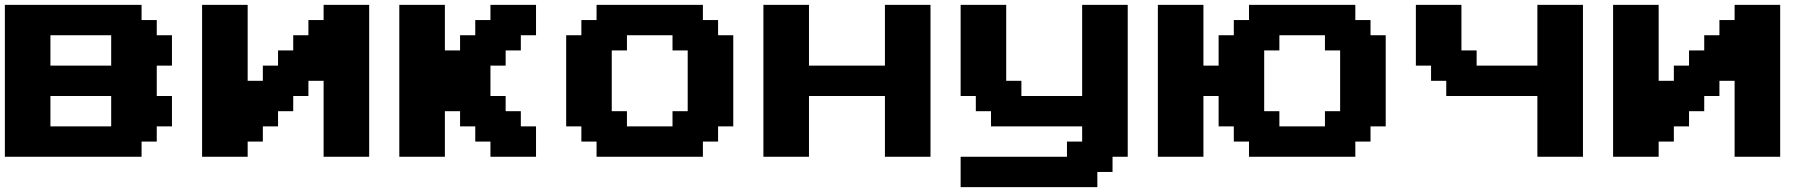

<svg xmlns="http://www.w3.org/2000/svg" viewBox="-20 -645 7469 790"><path d="M0 0H562.5V-62.5H625V-125H687.5V-250H625V-375H687.5V-500H625V-562.5H562.5V-625H0ZM437.5 -125H187.5V-250H437.5ZM437.5 -375H187.5V-500H437.5Z M1311.5 0H1499V-625H1311.5V-562.5H1249V-500H1186.5V-437.5H1124V-375H1061.5V-312.5H999V-625H811.5V0H999V-62.5H1061.5V-125H1124V-187.5H1186.5V-250H1249V-312.5H1311.5Z M1998 0H2185.5V-125H2123V-187.5H2060.5V-250H1998V-375H2060.5V-437.5H2123V-500H2185.5V-625H1998V-562.5H1935.5V-500H1873V-437.5H1810.5V-625H1623V0H1810.5V-187.5H1873V-125H1935.5V-62.5H1998Z M2434.6 0H2872.1V-62.5H2934.6V-125H2997.1V-500H2934.6V-562.5H2872.1V-625H2434.6V-562.5H2372.1V-500H2309.6V-125H2372.1V-62.5H2434.6ZM2747.1 -125H2559.6V-187.5H2497.1V-437.5H2559.6V-500H2747.1V-437.5H2809.6V-187.5H2747.1Z M3621.1 0H3808.6V-625H3621.1V-375H3308.6V-625H3121.1V0H3308.6V-250H3621.1Z M3932.6 125H4495.1V62.5H4557.6V0H4620.1V-625H4432.6V-250H4182.6V-312.5H4120.1V-625H3932.6V-250H3995.1V-187.5H4057.6V-125H4432.6V-62.5H4370.1V0H3932.6Z M5119.1 0H5556.6V-62.5H5619.1V-125H5681.6V-500H5619.1V-562.5H5556.6V-625H5119.1V-562.5H5056.6V-500H4994.1V-375H4931.6V-625H4744.1V0H4931.6V-250H4994.1V-125H5056.6V-62.5H5119.1ZM5431.6 -125H5244.1V-187.5H5181.6V-437.5H5244.1V-500H5431.6V-437.5H5494.1V-187.5H5431.6Z M6305.7 0H6493.2V-625H6305.7V-375H6055.7V-437.5H5993.2V-625H5805.7V-375H5868.2V-312.5H5930.7V-250H6305.7Z M7117.2 0H7304.7V-625H7117.2V-562.5H7054.7V-500H6992.2V-437.5H6929.7V-375H6867.2V-312.5H6804.7V-625H6617.2V0H6804.7V-62.5H6867.2V-125H6929.7V-187.5H6992.2V-250H7054.7V-312.5H7117.2Z"/></svg>

Font: Faithful 32x
Style: Semibold
Weight: 400
Foundry: Faithful Resource Pack
Version: Version 1.0; January 27, 2023